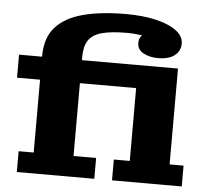

<svg xmlns="http://www.w3.org/2000/svg" viewBox="-53 -807 937 864"><g transform="rotate(5 415.5 -375.5)"><path d="M54 0V-94H122V-423H18V-527H122V-530Q122 -612 164.5 -660Q207 -708 287.5 -729.5Q368 -751 482 -751Q558 -751 616.5 -737.5Q675 -724 709 -699Q743 -674 743 -640Q743 -607 717 -586.5Q691 -566 642 -566Q604 -566 576 -581Q548 -596 548 -627Q548 -649 562 -662Q546 -664 528.5 -665.5Q511 -667 493 -667Q422 -667 380 -655.5Q338 -644 320 -616.5Q302 -589 302 -541V-527H736V-94H799V0H484V-94H556V-423H302V-94H404V0Z"/></g></svg>

Font: Montagu Slab 16pt
Style: Bold
Weight: 700
Designer: Florian Karsten
Foundry: Florian Karsten
Version: Version 1.000; ttfautohint (v1.8.3)